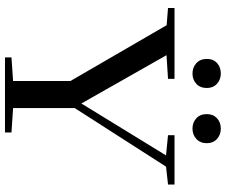

<svg xmlns="http://www.w3.org/2000/svg" viewBox="-86 -798 884 751"><g transform="rotate(90 355.5 -422.0)"><path d="M425.8 -789.6Q425.8 -814.5 442.1 -829.3Q458.5 -844.2 482.4 -844.2Q506.3 -844.2 522.9 -829.3Q539.6 -814.5 539.6 -789.6Q539.6 -763.7 522.9 -748.5Q506.3 -733.4 482.4 -733.4Q458.5 -733.4 442.1 -748.5Q425.8 -763.7 425.8 -789.6ZM210 -789.6Q210 -814.9 226.3 -829.6Q242.7 -844.2 267.1 -844.2Q290.5 -844.2 307.1 -829.3Q323.7 -814.5 323.7 -789.6Q323.7 -763.7 307.4 -748.5Q291 -733.4 267.1 -733.4Q243.2 -733.4 226.6 -748.5Q210 -763.7 210 -789.6ZM204.1 0V-25.4L296.4 -31.7V-255.9L78.1 -632.3L10.7 -637.7V-663.1H288.1V-637.7L195.3 -631.8L384.3 -298.8L587.4 -629.9L508.3 -637.7V-663.1H701.2V-637.7L631.3 -629.9L402.3 -272.9V-31.7L497.6 -25.4V0Z"/></g></svg>

Font: Elstob 18pt Medium
Style: Regular
Weight: 500
Designer: Peter S. Baker
Version: Version 1.015